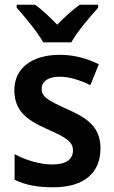

<svg xmlns="http://www.w3.org/2000/svg" viewBox="-20 -786 485 816"><path d="M164 -606H283C308 -651 363 -716 397 -753V-766H319C286 -742 257 -716 223 -681C191 -714 160 -744 129 -766H51V-753C86 -714 139 -650 164 -606ZM407 -155C407 -243 356 -282 268 -321C182 -360 157 -374 157 -409C157 -440 185 -460 234 -460C275 -460 322 -445 364 -424L400 -513C348 -538 296 -553 234 -553C118 -553 41 -498 41 -403C41 -317 91 -277 179 -238C267 -200 290 -181 290 -147C290 -109 262 -87 201 -87C150 -87 87 -106 42 -131V-22C87 0 138 10 206 10C336 10 407 -50 407 -155Z"/></svg>

Font: Noto Sans Thai Looped SemiCondensed SemiBold
Style: Regular
Weight: 600
Width: 4
Designer: Sasikarn Vongin, Ben Mitchell
Foundry: The Fontpad Ltd
Version: Version 1.001